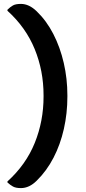

<svg xmlns="http://www.w3.org/2000/svg" viewBox="-20 -791 440 983"><path d="M168 134Q130 172 87 172Q61 172 46.5 164Q32 156 18 143V138Q113 52 158 -59.5Q203 -171 203 -296V-303Q203 -429 157.5 -540Q112 -651 18 -736V-741Q32 -755 46 -763Q60 -771 87 -771Q129 -771 168 -733Q218 -685 253 -617Q288 -549 306.5 -468.5Q325 -388 325 -303V-296Q325 -211 307 -131Q289 -51 254 16.5Q219 84 168 134Z"/></svg>

Font: Recursive Sn Csl St SmB
Style: Regular
Weight: 600
Version: Version 1.079;hotconv 1.0.112;makeotfexe 2.5.65598; ttfautoh